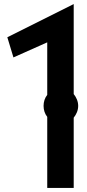

<svg xmlns="http://www.w3.org/2000/svg" viewBox="-20 -923 426 943"><path d="M342 0V-345C355 -361 364 -381 364 -403C364 -425 355 -445 342 -461V-903L16 -740L46 -641L212 -715V-457C200 -442 194 -423 194 -403C194 -383 200 -364 212 -349V0Z"/></svg>

Font: Ny Stormning
Style: Regular
Weight: 400
Designer: Robert Jablonski, Mew Too
Foundry: Cannot Into Space Fonts
Version: Version 0.90